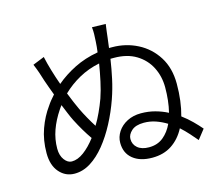

<svg xmlns="http://www.w3.org/2000/svg" viewBox="-110 -920 1220 1072"><g transform="rotate(-15 500.0 -384.5)"><path d="M551.8 -121.1Q551.8 -89.4 575.4 -69.6Q599.1 -49.8 641.1 -49.8Q690.4 -49.8 724.1 -77.4Q757.8 -105 777.8 -148.9Q748.5 -167 715.8 -178.5Q683.1 -189.9 647 -189.9Q599.6 -189.9 575.7 -168.2Q551.8 -146.5 551.8 -121.1ZM585 -777.8Q582 -760.7 579.6 -737.8Q577.1 -714.8 575.2 -700.2Q573.7 -685.5 571.5 -671.4Q569.3 -657.2 567.9 -643.1Q572.3 -643.1 576.4 -643.1Q580.6 -643.1 585 -643.1Q664.1 -643.1 731.7 -608.6Q799.3 -574.2 840.6 -509Q881.8 -443.8 881.8 -352.1Q881.8 -251.5 858.9 -169.9Q891.1 -146 916.7 -120.4Q942.4 -94.7 961.9 -71.8L918.9 -17.1Q902.3 -36.6 880.9 -60.8Q859.4 -85 834 -107.9Q804.7 -51.8 757.3 -20.3Q710 11.2 644 11.2Q573.7 11.2 532.5 -22.2Q491.2 -55.7 491.2 -115.2Q491.2 -149.4 510.7 -179.2Q530.3 -209 565.2 -227.1Q600.1 -245.1 645 -245.1Q688 -245.1 726.6 -234.6Q765.1 -224.1 797.9 -207Q806.2 -240.2 810.1 -276.4Q814 -312.5 814 -350.1Q814 -413.6 787.1 -466.6Q760.3 -519.5 708 -551.3Q655.8 -583 580.1 -583Q574.7 -583 569.6 -583Q564.5 -583 560.1 -583Q551.8 -527.3 539.8 -471.7Q527.8 -416 508.8 -361.8Q484.9 -293.9 451.9 -231.4Q418.9 -168.9 379.4 -120.1Q339.8 -71.3 295.2 -43.2Q250.5 -15.1 202.1 -15.1Q149.4 -15.1 114.3 -55.4Q79.1 -95.7 79.1 -166Q79.1 -241.7 102.1 -305.2Q125 -368.7 161.1 -418Q169.9 -431.6 180.9 -445.1Q191.9 -458.5 204.1 -472.2Q194.8 -496.1 186.8 -518.8Q178.7 -541.5 171.9 -561Q163.6 -587.9 155.8 -611.1Q147.9 -634.3 136.2 -662.1L203.1 -689Q211.9 -648.4 224.9 -605.2Q237.8 -562 252.9 -520Q300.3 -560.5 362.3 -591.8Q424.3 -623 500 -636.2Q504.4 -668.5 505.9 -698.2Q507.3 -722.7 507.8 -740.5Q508.3 -758.3 505.9 -779.8ZM143.1 -174.8Q143.1 -135.3 161.9 -110.1Q180.7 -85 204.1 -85Q238.3 -85 274.2 -111.6Q310.1 -138.2 344.2 -183.1Q305.7 -238.3 271 -306.2Q261.2 -325.7 250.7 -351.1Q240.2 -376.5 229 -403.8Q225.1 -398.9 221.4 -393.6Q217.8 -388.2 213.9 -382.8Q179.7 -332 161.4 -280.5Q143.1 -229 143.1 -174.8ZM318.8 -357.9Q333 -328.1 349.4 -299.1Q365.7 -270 382.8 -243.2Q401.9 -274.4 418.2 -310.1Q434.6 -345.7 448.2 -382.8Q462.9 -425.8 473.6 -475.8Q484.4 -525.9 492.2 -574.2Q427.7 -561 373.5 -531Q319.3 -501 275.9 -459Q299.8 -397.9 318.8 -357.9Z"/></g></svg>

Font: Shanggu Mono N
Style: Regular
Weight: 350
Designer: GuiWonder
Version: Version 1.021